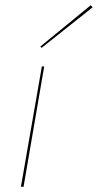

<svg xmlns="http://www.w3.org/2000/svg" viewBox="-20 -714 374 734"><path d="M149 -460 70 0H60L140 -460ZM139 -531 134 -536 327 -694 334 -686Z"/></svg>

Font: Jost Thin
Style: Italic
Weight: 200
Italic angle: -5°
Version: Version 3.710